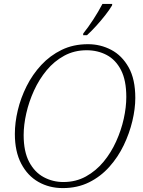

<svg xmlns="http://www.w3.org/2000/svg" viewBox="-20 -951 731 982"><path d="M301 11Q232 11 176.5 -20.5Q121 -52 88.5 -114Q56 -176 56 -266Q56 -324 71 -387Q86 -450 116 -510Q146 -570 191 -618.5Q236 -667 295.5 -696Q355 -725 430 -725Q494 -725 549 -696Q604 -667 638 -606.5Q672 -546 672 -450Q672 -395 657 -332Q642 -269 613 -208.5Q584 -148 539.5 -98Q495 -48 435.5 -18.5Q376 11 301 11ZM304 -20Q368 -20 419.5 -48.5Q471 -77 509.5 -123.5Q548 -170 574 -227.5Q600 -285 613 -344Q626 -403 626 -455Q626 -540 599 -592.5Q572 -645 526 -669.5Q480 -694 423 -694Q360 -694 308.5 -666Q257 -638 218.5 -591.5Q180 -545 154 -488Q128 -431 114.5 -371.5Q101 -312 101 -260Q101 -176 129 -123Q157 -70 203.5 -45Q250 -20 304 -20ZM405 -771 406 -780Q431 -811 457 -851Q483 -891 504 -931H554L553 -923Q540 -901 518.5 -873.5Q497 -846 472.5 -819Q448 -792 425 -771Z"/></svg>

Font: Noto Serif ExtraLight
Style: Italic
Weight: 200
Italic angle: -12°
Designer: Monotype Design Team
Foundry: Monotype Imaging Inc.
Version: Version 2.014; ttfautohint (v1.8.4.7-5d5b)